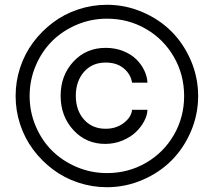

<svg xmlns="http://www.w3.org/2000/svg" viewBox="-20 -780 901 810"><path d="M431.2 9.8Q368.7 9.8 309.8 -9.8Q251 -29.3 203.6 -64.9Q156.2 -100.6 120.6 -147.9Q85 -195.3 65.4 -253.9Q45.9 -312.5 45.9 -375Q45.9 -437.5 65.4 -496.1Q85 -554.7 120.6 -602.1Q156.2 -649.4 203.6 -685.1Q251 -720.7 309.8 -740.2Q368.7 -759.8 431.2 -759.8Q509.3 -759.8 580.6 -729.2Q651.9 -698.7 703.4 -647.2Q754.9 -595.7 785.4 -524.4Q815.9 -453.1 815.9 -375Q815.9 -296.9 785.4 -225.6Q754.9 -154.3 703.4 -102.8Q651.9 -51.3 580.6 -20.8Q509.3 9.8 431.2 9.8ZM431.2 -49.8Q521 -49.8 595.7 -93Q670.4 -136.2 713.6 -210.9Q756.8 -285.6 756.8 -375Q756.8 -464.8 713.6 -539.8Q670.4 -614.7 595.7 -658Q521 -701.2 431.2 -701.2Q363.8 -701.2 303.5 -675.5Q243.2 -649.9 199.7 -606.4Q156.2 -563 130.6 -502.7Q105 -442.4 105 -375Q105 -308.1 130.6 -247.8Q156.2 -187.5 199.7 -144.3Q243.2 -101.1 303.7 -75.4Q364.3 -49.8 431.2 -49.8ZM425.8 -172.9Q343.8 -172.4 289.8 -231Q235.8 -289.6 235.8 -376Q235.8 -461.9 289.6 -520Q343.3 -578.1 425.8 -578.1Q465.8 -578.1 499.5 -564.7Q533.2 -551.3 554.9 -529.8Q576.7 -508.3 588.9 -482.4Q601.1 -456.5 602.1 -431.2H537.1Q531.7 -466.8 502.2 -491.5Q472.7 -516.1 425.8 -516.1Q368.7 -516.1 334.2 -476.6Q299.8 -437 299.8 -376Q299.8 -314.9 334.2 -275.9Q368.7 -236.8 425.8 -236.8Q470.7 -236.8 502.7 -261.7Q534.7 -286.6 537.1 -316.9H602.1Q601.6 -294.4 588.6 -269.5Q575.7 -244.6 553.5 -223.1Q531.2 -201.7 497.6 -187.5Q463.9 -173.3 425.8 -172.9Z"/></svg>

Font: Oakes Grotesk Medium
Style: Regular
Weight: 500
Designer: Samuel Oakes
Foundry: Samuel Oakes
Version: Version 1.000;PS 001.000;hotconv 1.0.88;makeotf.lib2.5.64775